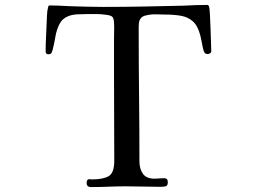

<svg xmlns="http://www.w3.org/2000/svg" viewBox="-20 -755 1040 778"><path d="M836 -547Q836 -542 831 -539Q826 -536 821 -536Q812 -536 808 -543Q805 -548 802 -561.5Q799 -575 796.5 -589Q794 -603 792 -610Q782 -650 762 -668Q742 -686 713.5 -691Q685 -696 649 -696Q639 -696 628.5 -696.5Q618 -697 607 -697Q588 -697 567.5 -691.5Q547 -686 543 -663Q542 -656 542 -647Q542 -638 542 -630Q542 -498 543.5 -365.5Q545 -233 545 -101Q545 -71 559 -51Q573 -31 606 -31Q616 -31 625.5 -32Q635 -33 645 -33Q660 -33 660 -17Q660 -2 651 0Q642 2 631 2Q596 2 561.5 1Q527 0 492 0Q455 0 419.5 1.5Q384 3 348 3Q331 3 331 -14Q331 -29 342 -29Q344 -29 347 -28.5Q350 -28 353 -28Q397 -28 420 -41Q443 -54 443 -103Q443 -192 442.5 -281.5Q442 -371 442 -461V-599Q442 -615 442.5 -631Q443 -647 442 -663Q441 -682 434.5 -687.5Q428 -693 410 -695Q391 -698 372 -698Q353 -698 334 -698Q318 -698 295.5 -697Q273 -696 258 -690Q233 -681 221 -657.5Q209 -634 204.5 -606.5Q200 -579 194 -556Q192 -548 189 -541.5Q186 -535 176 -535Q165 -535 165 -547Q165 -576 166.5 -604.5Q168 -633 169 -661Q170 -677 170.5 -694Q171 -711 175 -726L176 -730Q178 -733 182 -733Q202 -733 221.5 -732Q241 -731 261 -730Q295 -729 328.5 -728Q362 -727 396 -727Q478 -727 559.5 -728.5Q641 -730 723 -732Q773 -735 822 -735L824 -733Q825 -732 826 -731Q827 -730 827 -728Q829 -724 830.5 -699.5Q832 -675 833 -642.5Q834 -610 835 -583Q836 -556 836 -547Z"/></svg>

Font: Kaisei Tokumin
Style: Regular
Weight: 400
Designer: Font-Kai, 金井和夫
Foundry: KAZUO KANAI
Version: Version 5.003